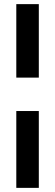

<svg xmlns="http://www.w3.org/2000/svg" viewBox="-20 -700 264 920"><path d="M58.1 200.2V-168H166V200.2ZM58.1 -328.1V-680.2H166V-328.1Z"/></svg>

Font: Apfel Grotezk Mittel
Style: Regular
Weight: 500
Designer: Luigi Gorlero
Foundry: © 2023, Luigi Gorlero & Collletttivo
Version: Version 2.000;Glyphs 3.2 (3217)